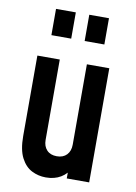

<svg xmlns="http://www.w3.org/2000/svg" viewBox="-88 -838 643 907"><g transform="rotate(10 233.0 -384.0)"><path d="M196 12.5Q160 12.5 128.5 -3.5Q97 -19.5 77.2 -57.8Q57.5 -96 57.5 -162V-547.5H165V-162Q165 -131.5 182.2 -113.2Q199.5 -95 230 -95Q260.5 -95 277.8 -113.2Q295 -131.5 295 -162V-547.5H402.5V0H295V-80L314 -55.5Q297.5 -23.5 267.8 -5.5Q238 12.5 196 12.5ZM106 -654V-780H201V-654ZM265.5 -654V-780H360V-654Z"/></g></svg>

Font: Mohave Light SemiBold
Style: Regular
Weight: 600
Version: Version 2.003